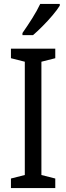

<svg xmlns="http://www.w3.org/2000/svg" viewBox="-20 -963 340 983"><path d="M263 0H36V-49L107 -67V-647L36 -665V-714H263V-665L192 -647V-67L263 -49ZM286 -934Q273 -913 249 -884.5Q225 -856 197.5 -828.5Q170 -801 149 -783H95V-794Q121 -831 145.5 -870Q170 -909 186 -943H286Z"/></svg>

Font: Noto Sans Myanmar Condensed
Style: Regular
Weight: 400
Width: 3
Designer: Monotype Design Team
Foundry: Monotype Imaging Inc.
Version: Version 2.107; ttfautohint (v1.8.4.7-5d5b)